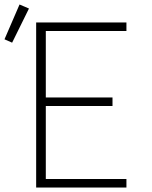

<svg xmlns="http://www.w3.org/2000/svg" viewBox="-58 -835 678 855"><path d="M103 0V-735H505V-697H146V-401H443V-363H146V-38H505V0ZM-4 -645 -38 -660 29 -815 71 -797Z"/></svg>

Font: Iosevka Curly XLtEx
Style: Regular
Weight: 200
Width: 7
Monospace: yes
Designer: Belleve Invis
Foundry: Belleve Invis
Version: Version 11.1.0; ttfautohint (v1.8.3)